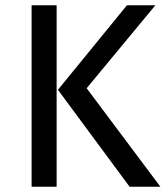

<svg xmlns="http://www.w3.org/2000/svg" viewBox="-20 -709 629 729"><path d="M100 -689V0H195V-689ZM462 -689 200 -368 472 0H589L309 -374L570 -689Z"/></svg>

Font: Fira Sans
Style: Regular
Weight: 400
Designer: Carrois Corporate & Edenspiekermann AG
Foundry: Carrois Corporate GbR & Edenspiekermann AG
Version: Version 4.203